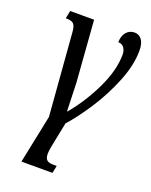

<svg xmlns="http://www.w3.org/2000/svg" viewBox="-146 -624 741 942"><g transform="rotate(20 224.0 -152.5)"><path d="M137 -12 103 -442Q101 -473 90.5 -484Q80 -495 55 -495H49L57 -536H182L206 -217Q207 -192 210 -97Q211 -86 211 -68H213Q279 -147 325.5 -244Q372 -341 372 -423Q372 -444 361.5 -458.5Q351 -473 331 -473Q332 -507 348.5 -526Q365 -545 391 -545Q415 -545 429 -525.5Q443 -506 443 -469Q443 -393 407 -304.5Q371 -216 320.5 -138.5Q270 -61 224 -10L198 119Q193 146 193 159Q193 183 203.5 192Q214 201 237 201H255L247 240H85Z"/></g></svg>

Font: Noto Serif Cond
Style: Italic
Weight: 400
Width: 3
Italic angle: -12°
Designer: Monotype Design Team
Foundry: Monotype Imaging Inc.
Version: Version 1.001